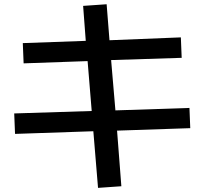

<svg xmlns="http://www.w3.org/2000/svg" viewBox="-20 -826 977 917"><path d="M377 -797.9 489.3 -805.7 502.9 -633.8 843.8 -647.5 847.7 -549.8 510.7 -539.1 531.2 -298.8 884.8 -310.5 888.7 -213.9 539.1 -202.1 559.6 63.5 448.2 71.3 425.8 -199.2 51.8 -186.5 47.9 -284.2 418 -295.9 398.4 -534.2 92.8 -523.4 88.9 -620.1 389.6 -630.9Z"/></svg>

Font: RobotoJAA
Style: Medium
Weight: 500
Version: Version 2.05; 2016-11-05